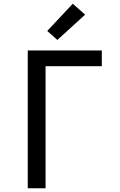

<svg xmlns="http://www.w3.org/2000/svg" viewBox="-20 -1004 640 1024"><path d="M128 0V-735H523V-651H223V0ZM286 -791 232 -839 368 -984 434 -926Z"/></svg>

Font: Iosevka Medium Extended
Style: Regular
Weight: 500
Width: 7
Monospace: yes
Designer: Belleve Invis
Foundry: Belleve Invis
Version: Version 32.5.0; ttfautohint (v1.8.4)